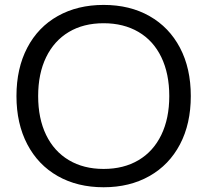

<svg xmlns="http://www.w3.org/2000/svg" viewBox="-20 -757 847 785"><path d="M47.3 -364.3Q47.3 -477.6 91.5 -561.9Q135.7 -646.3 216.5 -691.6Q297.3 -736.9 403.6 -736.9Q510.9 -736.9 591.3 -691.2Q671.7 -645.6 715.9 -561.6Q760.1 -477.6 760.1 -364.3Q760.1 -251 715.9 -166.9Q671.7 -82.7 590.9 -37.1Q510.1 8.6 403.6 8.6Q296.6 8.6 216.1 -37.1Q135.7 -82.7 91.5 -167.2Q47.3 -251.7 47.3 -364.3ZM672.1 -364.3Q672.1 -455.7 639.6 -523.2Q607.1 -590.7 546.2 -626.4Q485.3 -662 403.6 -662Q321.1 -662 261.1 -626Q201 -590 168.5 -522.9Q136 -455.7 136 -364.3Q136 -272.6 168.5 -205.4Q201 -138.3 261.4 -102.3Q321.9 -66.3 403.6 -66.3Q486 -66.3 546.6 -102.3Q607.1 -138.3 639.6 -205.6Q672.1 -272.9 672.1 -364.3Z"/></svg>

Font: Mona Sans VF XLt
Style: Regular
Weight: 200
Designer: Deni Anggara
Foundry: GitHub
Version: Version 2.000;Glyphs 3.2.3 (3260)